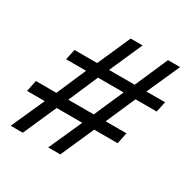

<svg xmlns="http://www.w3.org/2000/svg" viewBox="-160 -858 992 1006"><g transform="rotate(30 336.0 -355.0)"><path d="M658 -447H530L452 -269H578L564 -201H422L333 0H260L350 -201H195L106 0H33L123 -201H16L30 -269H154L231 -447H110L124 -511H261L349 -710H421L333 -511H488L575 -710H648L559 -511H672ZM380 -269 458 -447H303L226 -269Z"/></g></svg>

Font: Raleway-v4020 Medium
Style: Italic
Weight: 500
Italic angle: -12°
Designer: Matt McInerney, Pablo Impallari, Rodrigo Fuenzalida
Foundry: Matt McInerney, Pablo Impallari, Rodrigo Fuenzalida
Version: Version 4.020;PS 004.020;hotconv 1.0.88;makeotf.lib2.5.64775